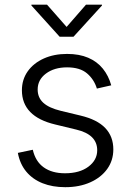

<svg xmlns="http://www.w3.org/2000/svg" viewBox="-20 -777 551 809"><path d="M254.9 11.7Q201.2 11.7 159.4 -4.9Q117.7 -21.5 90.8 -53.7Q64 -85.9 55.2 -132.8L118.2 -146Q129.4 -96.7 164.3 -71.8Q199.2 -46.9 253.9 -46.9Q315.4 -46.9 352.5 -74.7Q389.6 -102.5 389.6 -144Q389.6 -177.2 367.4 -199Q345.2 -220.7 301.3 -231L212.9 -252.4Q142.6 -269 107.4 -305.2Q72.3 -341.3 72.3 -396.5Q72.3 -441.9 96.9 -476.6Q121.6 -511.2 164.6 -530.5Q207.5 -549.8 262.7 -549.8Q314 -549.8 351.6 -533.7Q389.2 -517.6 413.3 -487.8Q437.5 -458 448.7 -417.5L388.2 -403.8Q376.5 -442.4 346.7 -467.8Q316.9 -493.2 262.7 -493.2Q208.5 -493.2 173.6 -467Q138.7 -440.9 138.7 -399.9Q138.7 -365.7 162.4 -344Q186 -322.3 235.8 -310.1L319.3 -290Q389.2 -273.4 423.3 -237.8Q457.5 -202.1 457.5 -147.5Q457.5 -101.1 431.9 -65.2Q406.2 -29.3 360.4 -8.8Q314.5 11.7 254.9 11.7ZM178.2 -757.3 260.7 -663.6 342.3 -757.3H409.7V-753.9L289.6 -622.1H231.4L112.3 -753.9V-757.3Z"/></svg>

Font: Inter 16pt Light
Style: Regular
Weight: 300
Version: Version 4.001;git-66647c0bb